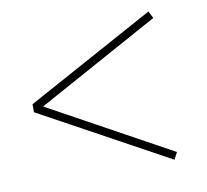

<svg xmlns="http://www.w3.org/2000/svg" viewBox="-61 -632 663 615"><g transform="rotate(-10 270.5 -325.0)"><path d="M42 -312V-338L459 -566L471 -543L74 -325L471 -107L459 -84Z"/></g></svg>

Font: DeepMind Serif Display
Style: Regular
Weight: 400
Designer: Frank Grießhammer / Modifications: Colophon Foundry
Foundry: Colophon Foundry
Version: Version 5.003; ttfautohint (v1.8.2)